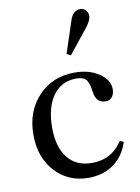

<svg xmlns="http://www.w3.org/2000/svg" viewBox="-95 -922 724 995"><g transform="rotate(-10 267.5 -424.5)"><path d="M290 10Q183 10 114.5 -65Q46 -140 46 -258Q46 -382 120.5 -461Q195 -540 312 -540Q388 -540 440 -505Q492 -470 492 -422Q492 -396 479.5 -380.5Q467 -365 446 -365Q394 -365 387 -428Q381 -476 365.5 -492Q350 -508 315 -508Q236 -508 192 -446Q148 -384 148 -278Q148 -176 193 -119.5Q238 -63 320 -63Q417 -63 471 -136L482 -151L501 -141L496 -128Q471 -62 417 -26Q363 10 290 10ZM309 -631 288 -642 344 -812Q360 -859 399 -859Q415 -859 426.5 -846.5Q438 -834 438 -816Q438 -792 408 -755Z"/></g></svg>

Font: Libre Caslon Text
Style: Regular
Weight: 400
Designer: Pablo Impallari, Rodrigo Fuenzalida
Foundry: Pablo Impallari, Rodrigo Fuenzalida
Version: Version 1.002